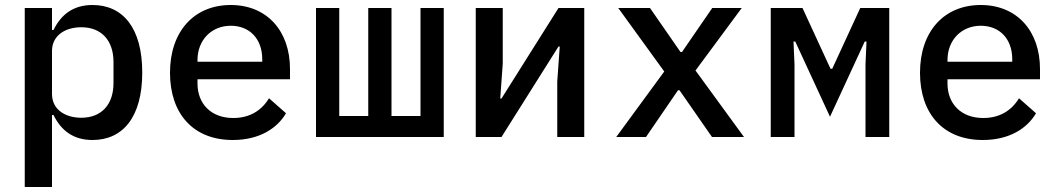

<svg xmlns="http://www.w3.org/2000/svg" viewBox="-20 -548 4240 768"><path d="M79 200H188V-88H194C225 -25 274 12 350 12C471 12 549 -79 549 -258C549 -437 471 -528 350 -528C274 -528 225 -491 194 -428H188V-516H79ZM305 -77C242 -77 188 -109 188 -172V-344C188 -407 242 -439 305 -439C388 -439 434 -384 434 -300V-216C434 -132 388 -77 305 -77Z M911 12C1018 12 1089 -35 1124 -95L1056 -155C1027 -107 980 -76 913 -76C824 -76 770 -133 770 -214V-231H1140V-272C1140 -424 1048 -528 903 -528C756 -528 660 -422 660 -257C660 -93 753 12 911 12ZM903 -445C979 -445 1029 -392 1029 -311V-301H770V-308C770 -388 826 -445 903 -445Z M1244 0H1755V-516H1662V-84H1546V-516H1453V-84H1337V-516H1244Z M1883 0H1986L2214 -362H2219L2209 -222V0H2317V-516H2214L1986 -154H1981L1991 -294V-516H1883Z M2564 0 2692 -187H2698L2828 0H2956L2762 -266L2947 -516H2829L2708 -340H2702L2580 -516H2453L2637 -262L2445 0Z M3063 0H3158V-291L3154 -382H3161L3300 -81L3439 -382H3446L3442 -291V0H3537V-516H3421L3309 -273H3302L3190 -516H3063Z M3911 12C4018 12 4089 -35 4124 -95L4056 -155C4027 -107 3980 -76 3913 -76C3824 -76 3770 -133 3770 -214V-231H4140V-272C4140 -424 4048 -528 3903 -528C3756 -528 3660 -422 3660 -257C3660 -93 3753 12 3911 12ZM3903 -445C3979 -445 4029 -392 4029 -311V-301H3770V-308C3770 -388 3826 -445 3903 -445Z"/></svg>

Font: IBM Mono Medium
Style: Regular
Weight: 500
Monospace: yes
Designer: Mike Abbink, Paul van der Laan, Pieter van Rosmalen
Foundry: Bold Monday
Version: Version 2.3